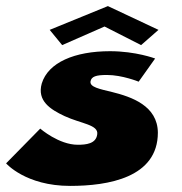

<svg xmlns="http://www.w3.org/2000/svg" viewBox="-21 -593 597 630"><path d="M142 -495 183 -445 322 -506 442 -445 499 -495 333 -573ZM340 -425C224 -425 137 -388 116 -319C100 -262 144 -234 191 -212C245 -187 303 -184 298 -152C294 -121 261 -118 234 -118C172 -118 111 -171 111 -171L-1 -57C-1 -57 63 17 209 17C334 17 497 -10 497 -158C496 -246 411 -275 347 -291C306 -301 273 -307 276 -326C279 -342 294 -347 330 -347C380 -347 434 -325 434 -325L488 -401C488 -401 425 -425 340 -425Z"/></svg>

Font: Hussar Milosc
Style: Bold
Weight: 700
Foundry: Cannot Into Space Fonts
Version: Version 1.02